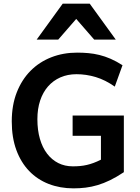

<svg xmlns="http://www.w3.org/2000/svg" viewBox="-20 -1011 759 1043"><path d="M652.8 -75.7Q613.3 -49.3 578.1 -32.2Q543 -15.1 510 -5.4Q477.1 4.4 445.1 8.3Q413.1 12.2 379.4 12.2Q306.2 12.2 244.6 -11.7Q183.1 -35.6 138.4 -82Q93.8 -128.4 68.8 -196Q43.9 -263.7 43.9 -351.6Q43.9 -439.5 71 -508.8Q98.1 -578.1 145.8 -626.2Q193.4 -674.3 258.3 -699.7Q323.2 -725.1 399.4 -725.1Q430.7 -725.1 460.4 -722.4Q490.2 -719.7 520 -712.4Q549.8 -705.1 580.8 -691.7Q611.8 -678.2 645.5 -656.7L603.5 -540.5Q552.2 -576.7 500.2 -592.3Q448.2 -607.9 395.5 -607.9Q347.2 -607.9 307.9 -590.6Q268.6 -573.2 240.7 -541.3Q212.9 -509.3 198 -464.4Q183.1 -419.4 183.1 -363.8Q183.1 -304.2 196.8 -256.8Q210.4 -209.5 235.8 -176.3Q261.2 -143.1 296.6 -125.2Q332 -107.4 375.5 -107.4Q396.5 -107.4 415 -109.1Q433.6 -110.8 451.7 -115Q469.7 -119.1 488.3 -126Q506.8 -132.8 528.3 -143.6V-273.4H374.5V-383.3H652.8ZM491.7 -795.9 394 -908.2 296.4 -795.9H179.2L320.8 -991.2H467.3L608.9 -795.9Z"/></svg>

Font: Andika New Basic
Style: Bold
Weight: 700
Designer: Victor Gaultney, Annie Olsen, Pablo Ugerman
Foundry: SIL International
Version: Version 5.500; ttfautohint (v1.8.3)